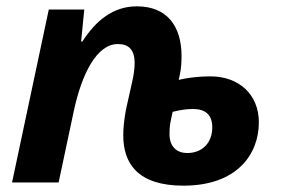

<svg xmlns="http://www.w3.org/2000/svg" viewBox="-20 -576 893 606"><path d="M559 10C727 10 797 -88 797 -190C797 -279 733 -335 644 -335C605 -335 570 -330 544 -324L547 -337C552 -360 553 -381 553 -399C553 -495 506 -556 412 -556C336 -556 282 -510 240 -445H236L246 -546H134L18 0H165L213 -226C238 -342 285 -437 352 -437C387 -437 405 -418 405 -377C405 -361 402 -338 397 -317L380 -241C371 -201 369 -166 369 -149C369 -60 415 10 559 10ZM571 -93C541 -93 515 -110 515 -153C515 -178 517 -188 525 -223C549 -229 569 -232 589 -232C629 -232 650 -213 650 -174C650 -125 618 -93 571 -93Z"/></svg>

Font: Noto Sans
Style: Bold Italic
Weight: 700
Italic angle: -12°
Designer: Monotype Design Team
Foundry: Monotype Imaging Inc.
Version: Version 2.013